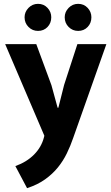

<svg xmlns="http://www.w3.org/2000/svg" viewBox="-20 -710 580 1000"><path d="M7 -480H169L248 -266L280 -149H284L314 -268L383 -480H534L361 9Q347 50 328 89Q309 128 281.5 162Q254 196 215 224Q176 252 121 270L60 155Q119 134 157.5 95Q196 56 209 5L211 -3ZM108 -620Q108 -648 128.5 -669Q149 -690 178 -690Q208 -690 227.5 -669Q247 -648 247 -620Q247 -590 227.5 -569.5Q208 -549 178 -549Q149 -549 128.5 -569.5Q108 -590 108 -620ZM317 -620Q317 -648 337.5 -669Q358 -690 387 -690Q417 -690 436.5 -669Q456 -648 456 -620Q456 -590 436.5 -569.5Q417 -549 387 -549Q358 -549 337.5 -569.5Q317 -590 317 -620Z"/></svg>

Font: Mukta ExtraBold
Style: Regular
Weight: 800
Designer: Girish Dalvi and Yashodeep Gholap
Foundry: Ek Type
Version: Version 2.538;PS 1.002;hotconv 16.6.51;makeotf.lib2.5.65220;